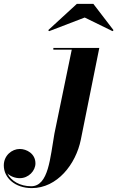

<svg xmlns="http://www.w3.org/2000/svg" viewBox="-220 -706 604 986"><path d="M215 -616 358 -546 363 -551 259.5 -686H174.5L27.5 -551L32.5 -546ZM290 -460H54V-451H148.5L59.5 -20C37.5 103 30 250.5 -60 250.5C-117 250.5 -163 223.5 -182 184.5C-166.5 200 -142 209 -118.5 209C-73 209 -38 171 -38 133C-38 83 -83.5 59 -118.5 59C-159 59 -200.5 92.5 -200.5 143.5C-200.5 207.5 -142.5 260 -56.5 260C73.5 260 169.5 137.5 195 11.5Z"/></svg>

Font: Bodoni* 24pt
Style: Bold Italic
Weight: 700
Italic angle: -13°
Version: Version 2.3